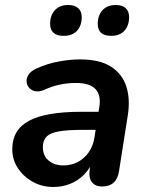

<svg xmlns="http://www.w3.org/2000/svg" viewBox="-20 -736 587 766"><path d="M193 10Q148 10 111 -10.5Q74 -31 51.5 -65Q29 -99 29 -141Q29 -218 95.5 -254Q162 -290 304 -290H384L373 -218H310Q251 -218 216 -212Q181 -206 166 -191Q151 -176 151 -149Q151 -114 174.5 -95Q198 -76 232 -76Q264 -76 290 -89.5Q316 -103 334 -128.5Q352 -154 357 -189L376 -308Q384 -355 361.5 -380Q339 -405 283 -405Q250 -405 219 -398.5Q188 -392 155 -377Q136 -369 121 -372Q106 -375 96.5 -385.5Q87 -396 86 -410.5Q85 -425 94.5 -439Q104 -453 126 -463Q168 -482 213.5 -490.5Q259 -499 299 -499Q378 -499 423 -470Q468 -441 484 -391Q500 -341 490 -277L455 -54Q446 8 387 8Q360 8 346.5 -9.5Q333 -27 338 -61L348 -124L355 -104Q341 -65 315.5 -39.5Q290 -14 258.5 -2Q227 10 193 10ZM423 -593Q370 -593 370 -641Q370 -675 389 -695.5Q408 -716 442 -716Q468 -716 481.5 -703.5Q495 -691 495 -668Q495 -634 476.5 -613.5Q458 -593 423 -593ZM234 -593Q180 -593 180 -641Q180 -675 199 -695.5Q218 -716 252 -716Q278 -716 292 -703.5Q306 -691 306 -668Q306 -634 287.5 -613.5Q269 -593 234 -593Z"/></svg>

Font: Nunito Variable Extra Light
Style: Italic
Weight: 200
Italic angle: -9°
Designer: Vernon Adams
Foundry: Vernon Adams
Version: Version 3.602